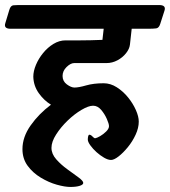

<svg xmlns="http://www.w3.org/2000/svg" viewBox="-86 -626 674 761"><path d="M-65 -534 -49 -587Q-44 -604 -33 -605Q-22 -606 0 -606H545Q573 -606 566 -584L549 -531Q544 -515 533 -513.5Q522 -512 500 -512H436L429 -449Q427 -432 413.5 -415Q400 -398 379.5 -387Q359 -376 336 -376Q315 -376 289.5 -376Q264 -376 242 -376Q220 -376 208 -376Q194 -376 178 -360.5Q162 -345 162 -325Q162 -304 179 -291.5Q196 -279 209 -279Q226 -279 255.5 -287.5Q285 -296 325 -296Q352 -296 377 -280Q402 -264 421.5 -240Q441 -216 452.5 -190Q464 -164 464 -144Q464 -119 451.5 -92Q439 -65 420.5 -42.5Q402 -20 384 -6Q366 8 354 8Q342 8 326.5 -1Q311 -10 296.5 -23Q282 -36 272 -50Q262 -64 262 -73Q262 -80 263.5 -86Q265 -92 268 -92Q274 -92 280.5 -85Q287 -78 291 -78Q298 -79 311 -86.5Q324 -94 335 -105Q346 -116 346 -126Q346 -135 337.5 -154.5Q329 -174 315 -190.5Q301 -207 283 -207Q265 -207 237 -190.5Q209 -174 182 -148Q155 -122 136.5 -93Q118 -64 118 -40Q118 -16 137 5.5Q156 27 181 45Q206 63 225 77Q244 91 244 99Q244 106 230 110.5Q216 115 193 115Q171 115 139 106Q107 97 75.5 78Q44 59 23.5 31Q3 3 3 -35Q3 -83 35.5 -129Q68 -175 116 -211Q88 -228 67.5 -257Q47 -286 46 -322Q46 -344 56.5 -369Q67 -394 85 -416Q103 -438 126 -452Q149 -466 174 -466Q196 -466 233.5 -466Q271 -466 320 -468L325 -512H-44Q-72 -512 -65 -534Z"/></svg>

Font: Alkatra
Style: Regular
Weight: 400
Designer: Suman Bhandary
Version: Version 1.100;gftools[0.9.22]